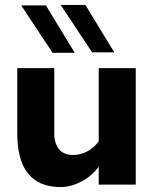

<svg xmlns="http://www.w3.org/2000/svg" viewBox="-20 -748 630 778"><path d="M50 -208V-472H200V-208Q200 -167 219 -143.5Q238 -120 276 -120Q306 -120 333.5 -134.5Q361 -149 380 -175V-472H530V0H380V-73Q354 -36 311 -13Q268 10 226 10Q50 10 50 -208ZM193 -534 66 -726H166L283 -534ZM353 -536 226 -728H326L443 -536Z"/></svg>

Font: Madhuban Bold
Style: Regular
Weight: 700
Designer: jaikishan Patel
Foundry: MagicType
Version: Version 1.000